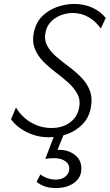

<svg xmlns="http://www.w3.org/2000/svg" viewBox="-20 -687 557 975"><path d="M227 10Q185 10 148.5 -2.5Q112 -15 83 -35.5Q54 -56 36 -81L61 -141Q79 -111 106 -87.5Q133 -64 167.5 -50.5Q202 -37 241 -37Q297 -37 334 -64Q371 -91 381 -135Q390 -176 374 -207.5Q358 -239 327.5 -266.5Q297 -294 262.5 -320Q228 -346 199 -375.5Q170 -405 156 -442Q142 -479 153 -528Q165 -577 196.5 -607Q228 -637 271 -652Q314 -667 357 -667Q406 -667 447 -649Q488 -631 517 -596L492 -542Q466 -579 429.5 -600Q393 -621 349 -621Q319 -621 290 -610Q261 -599 240 -578Q219 -557 212 -527Q203 -487 219 -456.5Q235 -426 265 -400Q295 -374 329.5 -348.5Q364 -323 393.5 -293Q423 -263 437 -224.5Q451 -186 440 -134Q430 -88 399 -56Q368 -24 324 -7Q280 10 227 10ZM256 0H302L264 94L231 83Q240 78 253 76Q266 74 280 74Q329 74 362 101Q395 128 393 173Q392 216 355.5 242Q319 268 263 268Q232 268 208.5 260Q185 252 166 236L185 199Q201 211 221.5 218Q242 225 262 225Q296 225 314 208Q332 191 332 170Q333 147 311.5 131.5Q290 116 252 116Q244 116 232.5 117Q221 118 210 120Z"/></svg>

Font: Ysabeau Infant Light
Style: Italic
Weight: 300
Italic angle: -12°
Designer: Christian Thalmann (Catharsis Fonts)
Version: Version 2.001;gftools[0.9.30]; featfreeze: ss01,ss02,lnum